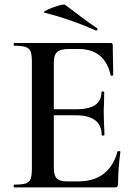

<svg xmlns="http://www.w3.org/2000/svg" viewBox="-20 -811 587 831"><path d="M493 -157Q501 -157 501 -154Q491 -78 491 -15Q491 -7 488 -3.5Q485 0 476 0H42Q39 0 39 -6Q39 -12 42 -12Q76 -12 91.5 -17Q107 -22 112.5 -36.5Q118 -51 118 -81V-544Q118 -574 112.5 -588Q107 -602 91 -607.5Q75 -613 42 -613Q39 -613 39 -619Q39 -625 42 -625H459Q468 -625 468 -616L470 -486Q470 -484 464.5 -483.5Q459 -483 459 -485Q434 -599 319 -599H279Q242 -599 227.5 -586Q213 -573 213 -541V-338H310Q419 -338 419 -412Q419 -415 425 -415Q431 -415 431 -412L430 -357Q429 -346 429 -325L430 -278Q432 -246 432 -227Q432 -224 426 -224Q420 -224 420 -227Q420 -269 392 -290.5Q364 -312 308 -312H213V-85Q213 -52 225.5 -39Q238 -26 270 -26H319Q453 -26 489 -156Q489 -157 493 -157ZM173 -756Q163 -758 183.5 -768Q204 -778 230.5 -786Q257 -794 262 -790Q292 -768 307 -756Q368 -710 400 -689Q402 -688 402 -685Q402 -682 400 -680Q398 -678 395 -679Q285 -728 173 -756Z"/></svg>

Font: Cormorant Garamond SemiBold
Style: Regular
Weight: 600
Designer: Christian Thalmann (Catharsis Fonts)
Version: Version 3.000